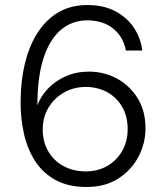

<svg xmlns="http://www.w3.org/2000/svg" viewBox="-20 -732 670 764"><path d="M325 12Q251 12 200.5 -16Q150 -44 119.5 -91.5Q89 -139 75.5 -199Q62 -259 62 -322Q62 -438 93 -526Q124 -614 183.5 -663Q243 -712 327 -712Q392 -712 438.5 -687.5Q485 -663 512.5 -622Q540 -581 546 -531H481Q470 -587 429.5 -619Q389 -651 327 -651Q269 -651 225 -615.5Q181 -580 156 -509Q131 -438 129 -333Q129 -328 129 -323.5Q129 -319 129 -313Q142 -349 171 -379.5Q200 -410 241.5 -428.5Q283 -447 334 -447Q394 -447 445 -419.5Q496 -392 527.5 -341.5Q559 -291 559 -221Q559 -163 531.5 -109.5Q504 -56 451.5 -22Q399 12 325 12ZM321 -50Q370 -50 407.5 -72Q445 -94 466.5 -132Q488 -170 488 -218Q488 -269 466 -307Q444 -345 406 -365.5Q368 -386 321 -386Q273 -386 234 -363.5Q195 -341 172.5 -303Q150 -265 150 -217Q150 -168 172 -130Q194 -92 233 -71Q272 -50 321 -50Z"/></svg>

Font: DM Sans 10pt Light
Style: Regular
Weight: 300
Version: Version 4.004;gftools[0.9.30]